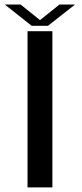

<svg xmlns="http://www.w3.org/2000/svg" viewBox="-34 -810 355 830"><path d="M85 0H192.5V-675H85ZM103 -698.5H173.5L290.5 -790.5H223L139 -723L55 -790.5H-13.5Z"/></svg>

Font: Anybody SemiExpanded
Style: Regular
Weight: 400
Width: 6
Designer: Tyler Finck
Foundry: Etcetera Type Company
Version: Version 1.113;gftools[0.9.25]